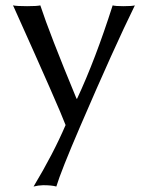

<svg xmlns="http://www.w3.org/2000/svg" viewBox="-20 -452 546 709"><path d="M27.8 -432.1Q42.5 -429.2 80.1 -429.2Q116.2 -429.2 128.9 -432.1Q162.6 -329.1 262.7 -87.4H264.6Q332 -231.4 396 -432.1Q406.7 -429.2 435.1 -429.2Q467.8 -429.2 478 -432.1Q401.9 -277.3 276.4 14.2Q205.6 178.7 188 236.8Q171.4 231.9 139.2 231.9Q120.6 232.4 104 236.8Q176.8 115.7 222.2 9.8Q199.7 -50.8 30.8 -426.3Q28.8 -429.7 27.8 -432.1Z"/></svg>

Font: Linux Biolinum O
Style: Regular
Weight: 400
Designer: Philipp H. Poll
Foundry: Philipp H. Poll
Version: Version 1.0.4